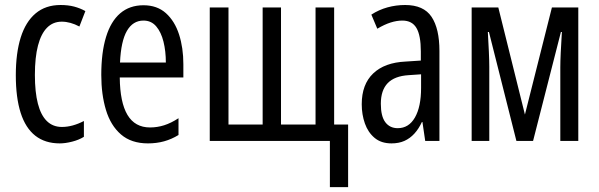

<svg xmlns="http://www.w3.org/2000/svg" viewBox="-20 -566 2407 771"><path d="M220.2 9.8Q161.1 9.8 121.8 -21Q82.5 -51.8 63 -112.8Q43.5 -173.8 43.5 -264.2Q43.5 -352.5 63.2 -415.5Q83 -478.5 123 -512.2Q163.1 -545.9 223.1 -545.9Q253.4 -545.9 277.6 -539.6Q301.8 -533.2 322.8 -521.5L298.8 -459.5Q280.8 -469.2 262.9 -474.1Q245.1 -479 228 -479Q192.9 -479 168.9 -454.8Q145 -430.7 132.6 -383.3Q120.1 -335.9 120.1 -265.1Q120.1 -196.3 132.1 -149.9Q144 -103.5 168.2 -79.8Q192.4 -56.2 228.5 -56.2Q250 -56.2 272.2 -62.3Q294.4 -68.4 316.9 -80.1V-16.6Q296.4 -3.9 269.3 2.9Q242.2 9.8 220.2 9.8Z M556.2 -544.9Q610.8 -544.9 646.2 -513.2Q681.6 -481.4 699 -427.7Q716.3 -374 716.3 -308.1V-254.9H460.9Q461.9 -154.8 491.9 -104.5Q522 -54.2 582.5 -54.2Q611.3 -54.2 639.2 -63Q667 -71.8 696.8 -91.3V-23.9Q668.9 -6.8 638.7 1.5Q608.4 9.8 574.2 9.8Q507.3 9.8 465.8 -26.1Q424.3 -62 405.5 -124.3Q386.7 -186.5 386.7 -265.1Q386.7 -355 405.8 -417.5Q424.8 -480 462.6 -512.5Q500.5 -544.9 556.2 -544.9ZM556.2 -483.4Q513.7 -483.4 489.7 -442.1Q465.8 -400.9 461.9 -314.9H646Q646 -360.4 636.5 -398.7Q627 -437 607.2 -460.2Q587.4 -483.4 556.2 -483.4Z M1321.8 -536.1V-65.9H1377.9V185.5H1304.7V0H822.3V-536.1H897.5V-65.9H1034.7V-536.1H1108.4V-65.9H1247.1V-536.1Z M1606.9 -545.9Q1681.2 -545.9 1712.9 -498.5Q1744.6 -451.2 1744.6 -361.3V0H1687.5L1676.3 -76.2H1674.3Q1661.6 -48.8 1644 -29.5Q1626.5 -10.3 1604 -0.2Q1581.5 9.8 1552.2 9.8Q1510.7 9.8 1484.4 -12.2Q1458 -34.2 1445.3 -70.1Q1432.6 -106 1432.6 -147.5Q1432.6 -227.1 1478.5 -271Q1524.4 -314.9 1608.9 -318.8L1669.9 -322.8V-359.4Q1669.9 -423.8 1652.3 -453.6Q1634.8 -483.4 1595.7 -483.4Q1573.2 -483.4 1548.6 -475.6Q1523.9 -467.8 1495.1 -450.7L1471.2 -507.3Q1501.5 -526.9 1535.9 -536.4Q1570.3 -545.9 1606.9 -545.9ZM1670.9 -267.6 1621.1 -264.2Q1564.5 -260.7 1536.9 -232.2Q1509.3 -203.6 1509.3 -149.4Q1509.3 -99.1 1527.3 -75.2Q1545.4 -51.3 1577.1 -51.3Q1621.6 -51.3 1646.2 -94.2Q1670.9 -137.2 1670.9 -212.9Z M2302.2 -536.1V0H2230V-295.9Q2230 -318.8 2231.7 -354.7Q2233.4 -390.6 2236.3 -437.5H2232.4L2120.6 0H2053.7L1943.4 -437.5H1939Q1941.4 -396.5 1943.1 -358.6Q1944.8 -320.8 1944.8 -297.9V0H1874V-536.1H1981L2087.9 -106L2196.3 -536.1Z"/></svg>

Font: Open Sans Condensed
Style: Regular
Weight: 400
Width: 3
Designer: Monotype Design Team
Foundry: Monotype Imaging Inc.
Version: Version 3.000